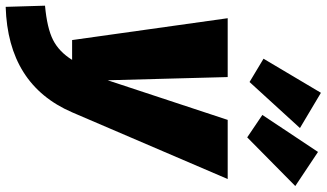

<svg xmlns="http://www.w3.org/2000/svg" viewBox="-272 -642 1122 659"><g transform="rotate(90 288.5 -313.0)"><path d="M345 0Q250 220 -17 228L-21 93Q56 86 96.5 65.5Q137 45 165 0H97L22 -534H224L235 -122L371 -534H574ZM399 -782 241 -609 161 -657 278 -854ZM598 -766 431 -601 354 -653 481 -844Z"/></g></svg>

Font: FiraGO Heavy
Style: Italic
Weight: 900
Italic angle: -8°
Designer: bBox Type GmbH
Foundry: bBox Type GmbH
Version: Version 1.001